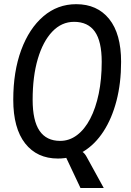

<svg xmlns="http://www.w3.org/2000/svg" viewBox="-20 -762 640 941"><path d="M264 15Q161.5 15 103.2 -59.2Q45 -133.5 45 -273Q45 -411.5 84 -517Q123 -622.5 192.5 -682Q262 -741.5 353.5 -741.5Q456.5 -741.5 515 -669Q573.5 -596.5 573.5 -459Q573.5 -355 551 -268.2Q528.5 -181.5 487.2 -118Q446 -54.5 389.2 -19.8Q332.5 15 264 15ZM275 -71.5Q320 -71.5 357.5 -99.8Q395 -128 422 -179.8Q449 -231.5 463.8 -302.5Q478.5 -373.5 478.5 -459Q478.5 -559.5 444.8 -607.2Q411 -655 343 -655Q282 -655 236.2 -607Q190.5 -559 165.2 -473.2Q140 -387.5 140 -273Q140 -170.5 173.8 -121Q207.5 -71.5 275 -71.5ZM374.5 159.5 287.5 -25H364.5Q373.5 -25 384.8 -17.2Q396 -9.5 405 7.5L488.5 159.5Z"/></svg>

Font: Spline Sans Mono
Style: Italic
Weight: 400
Italic angle: -4°
Monospace: yes
Designer: Eben Sorkin, Mirko Velimirovic
Foundry: Sorkin Type
Version: Version 1.004